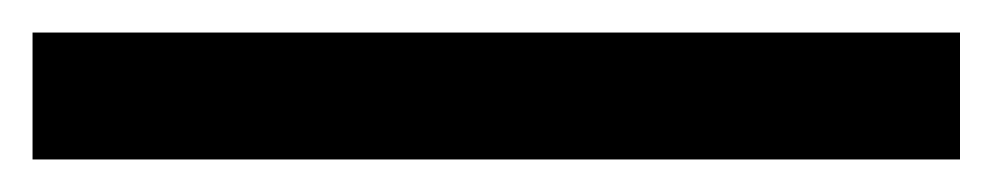

<svg xmlns="http://www.w3.org/2000/svg" viewBox="-20 106 611 118"><path d="M0 126H570V204H0Z"/></svg>

Font: Gontserrat Medium
Style: Regular
Weight: 500
Designer: Julieta Ulanovsky
Foundry: Julieta Ulanovsky
Version: Version 6.001